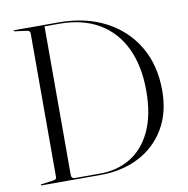

<svg xmlns="http://www.w3.org/2000/svg" viewBox="-79 -777 836 853"><g transform="rotate(-10 339.0 -350.0)"><path d="M37.5 -2.5Q37.5 -5 41 -5L96 -12.5Q110 -14 110 -25V-673.5Q110 -685.5 95.5 -687.5L41 -695Q37.5 -696 37.5 -697.5Q37.5 -700 41 -700H240Q361 -700 451.5 -652.8Q542 -605.5 591.8 -520.8Q641.5 -436 641.5 -322.5Q641.5 -222 598.2 -149.8Q555 -77.5 479.5 -38.8Q404 0 307 0H41Q37.5 0 37.5 -2.5ZM307 -6.5Q383 -6.5 443 -42.8Q503 -79 537.2 -151.8Q571.5 -224.5 571.5 -334Q571.5 -445 533.2 -525.8Q495 -606.5 421.2 -650Q347.5 -693.5 240.5 -693.5H176V-24Q176 -6.5 191.5 -6.5Z"/></g></svg>

Font: Fraunces 144pt Light
Style: Regular
Weight: 300
Version: Version 1.000;[b76b70a41]